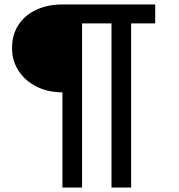

<svg xmlns="http://www.w3.org/2000/svg" viewBox="-20 -739 803 861"><path d="M260 102V-325Q194 -325 143 -351Q92 -377 63 -422Q34 -467 34 -523Q34 -583 62.5 -627Q91 -671 142.5 -695Q194 -719 260 -719H676V-634H568V102H480V-634H348V102Z"/></svg>

Font: Aleo Medium
Style: Regular
Weight: 500
Designer: Alessio Laiso
Foundry: Alessio Laiso
Version: Version 2.001;gftools[0.9.29]